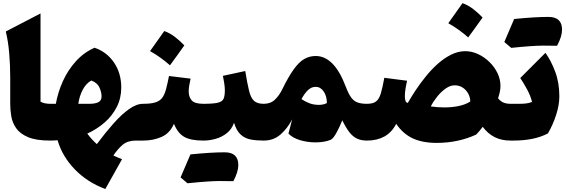

<svg xmlns="http://www.w3.org/2000/svg" viewBox="-20 -913 3676 1247"><path d="M243.2 -825.7V-252.4Q269 -238.8 305.7 -238.8H306.2V0H305.7Q214.8 0 162.4 -22.2Q109.9 -44.4 85 -80.3Q60.1 -116.2 53.2 -158Q46.4 -199.7 46.4 -238.8V-410.6Q46.4 -489.3 39.8 -567.1Q33.2 -645 17.6 -708.5Z M593.8 -603Q673.3 -576.2 720.5 -506.8Q767.6 -437.5 767.6 -344.2Q767.6 -275.4 738.3 -218Q709 -160.6 659.2 -117.2Q609.4 -73.7 546.9 -45.4Q561 -26.4 575.4 -10.3Q589.8 5.9 608.9 22.9Q664.6 -51.8 717 -110.8Q769.5 -169.9 817.9 -204.3Q866.2 -238.8 909.2 -238.8H909.7V0H862.3Q809.1 0 776.9 27.1Q744.6 54.2 716.3 97.2Q727.1 102.1 742.9 108.9Q758.8 115.7 772.5 121.1L664.1 314.5Q546.9 271 465.6 186.8Q384.3 102.5 354 -2Q342.3 -1.5 330.1 -0.7Q317.9 0 306.2 0Q294.4 0 288.6 -8.3Q282.7 -16.6 282.7 -41V-197.8Q282.7 -222.2 288.6 -230.5Q294.4 -238.8 306.2 -238.8H342.8Q356 -314 388.4 -385.7Q420.9 -457.5 472.4 -514.6Q523.9 -571.8 593.8 -603ZM573.2 -390.1Q539.6 -372.1 517.3 -330.1Q495.1 -288.1 488.8 -238.8H561Q598.1 -238.8 618.9 -249.3Q639.6 -259.8 639.6 -287.1Q639.6 -313 626.2 -344Q612.8 -375 573.2 -390.1Z M1046.9 -711.4Q1084.5 -697.8 1117.2 -672.4Q1149.9 -647 1177.2 -618.2Q1154.8 -586.4 1131.6 -554.2Q1108.4 -522 1084 -488.8Q1055.7 -513.7 1023.9 -536.9Q992.2 -560.1 954.6 -581.1Q1002.9 -647.9 1046.9 -711.4ZM909.7 0Q897.9 0 892.1 -8.3Q886.2 -16.6 886.2 -41V-197.8Q886.2 -222.2 892.1 -230.5Q897.9 -238.8 909.7 -238.8Q959.5 -238.8 988.5 -247.8Q1017.6 -256.8 1033.2 -277.3Q1048.8 -297.9 1058.1 -332.8Q1067.4 -367.7 1077.6 -419.4L1217.8 -402.3Q1212.9 -379.9 1209.2 -358.6Q1205.6 -337.4 1205.6 -318.8Q1205.6 -283.2 1225.1 -261Q1244.6 -238.8 1300.8 -238.8H1301.3V0H1300.8Q1218.3 0 1176.3 -24.2Q1134.3 -48.3 1109.9 -108.9Q1083 -47.4 1029.1 -23.7Q975.1 0 909.7 0Z M1301.3 0Q1289.6 0 1283.7 -8.3Q1277.8 -16.6 1277.8 -41V-197.8Q1277.8 -222.2 1283.7 -230.5Q1289.6 -238.8 1301.3 -238.8Q1366.2 -238.8 1395.5 -246.1Q1424.8 -253.4 1432.6 -272.7Q1440.4 -292 1440.4 -327.6Q1440.4 -346.2 1436 -374.8Q1431.6 -403.3 1427.7 -420.4L1572.8 -451.7Q1585.9 -371.6 1597.2 -325Q1608.4 -278.3 1629.4 -258.5Q1650.4 -238.8 1692.4 -238.8H1692.9V0H1692.4Q1646.5 0 1608.9 -6.8Q1571.3 -13.7 1543.7 -38.3Q1516.1 -63 1500 -115.7Q1485.4 -73.7 1453.4 -48.3Q1421.4 -22.9 1381.3 -11.5Q1341.3 0 1301.3 0ZM1216.8 89.8Q1351.6 76.2 1439.7 76.2Q1527.8 76.2 1527.8 159.2Q1527.8 203.1 1495.6 263.7Q1474.1 262.7 1406.5 262.7Q1338.9 262.7 1197.8 277.3Q1170.4 253.9 1152.8 239.3Q1187.5 157.2 1216.8 89.8Z M2030.3 -549.3Q2150.4 -549.3 2225.1 -351.6Q2242.2 -306.6 2259.3 -282Q2276.4 -257.3 2300.8 -248Q2325.2 -238.8 2363.3 -238.8H2363.8V0H2363.3Q2327.1 0 2300 -12.2Q2272.9 -24.4 2250 -53.2Q2227.1 -82 2203.1 -131.8Q2185.5 -87.4 2164.6 -49.6Q2143.6 -11.7 2128.4 -5.4Q2087.9 11.7 2029.3 11.7Q1977.1 11.7 1928.7 -2.7Q1880.4 -17.1 1853.5 -45.4L1877.4 -137.2Q1847.2 -79.6 1802.2 -39.8Q1757.3 0 1692.9 0Q1681.2 0 1675.3 -8.3Q1669.4 -16.6 1669.4 -41V-197.8Q1669.4 -222.2 1675.3 -230.5Q1681.2 -238.8 1692.9 -238.8Q1737.8 -238.8 1765.9 -266.1Q1793.9 -293.5 1811.5 -329.6Q1853 -414.6 1887.5 -462.4Q1921.9 -510.3 1956.1 -529.8Q1990.2 -549.3 2030.3 -549.3ZM2029.8 -349.1Q2003.4 -349.1 1981 -328.4Q1958.5 -307.6 1938 -269.5Q1959.5 -254.4 1987.8 -243.2Q2016.1 -231.9 2051.3 -231.9Q2064.9 -231.9 2078.1 -234.6Q2091.3 -237.3 2103 -243.7Q2103 -288.6 2082.3 -318.8Q2061.5 -349.1 2029.8 -349.1Z M3002.4 -580.6Q3043.5 -580.6 3084 -562Q3124.5 -543.5 3157.7 -511.5Q3190.9 -479.5 3210.7 -439Q3230.5 -398.4 3230.5 -354Q3230.5 -336.9 3226.3 -316.7Q3222.2 -296.4 3214.8 -274.4Q3231 -254.9 3250 -246.8Q3269 -238.8 3296.4 -238.8H3296.9V0H3296.4Q3236.3 0 3192.4 -22.5Q3148.4 -44.9 3115.2 -89.4Q3104.5 -74.7 3093.8 -62Q3083 -49.3 3072.8 -39.1Q3017.6 -13.2 2952.4 1Q2887.2 15.1 2816.4 15.1Q2723.6 15.1 2660.2 -14.6Q2596.7 -44.4 2553.2 -108.9Q2524.9 -53.2 2476.8 -26.6Q2428.7 0 2363.8 0Q2352.1 0 2346.2 -8.3Q2340.3 -16.6 2340.3 -41V-197.8Q2340.3 -222.2 2346.2 -230.5Q2352.1 -238.8 2363.8 -238.8Q2402.8 -238.8 2422.6 -254.2Q2442.4 -269.5 2453.4 -306.4Q2464.4 -343.3 2476.1 -407.7L2624 -388.7Q2618.2 -364.7 2613.8 -337.2Q2609.4 -309.6 2609.4 -287.6Q2609.4 -269.5 2613.8 -257.3Q2618.2 -245.1 2628.9 -245.1Q2650.9 -283.7 2680.9 -328.9Q2710.9 -374 2747.1 -418.5Q2783.2 -462.9 2824.5 -499.5Q2865.7 -536.1 2910.6 -558.3Q2955.6 -580.6 3002.4 -580.6ZM2932.1 -358.9Q2904.3 -358.9 2874.8 -338.1Q2845.2 -317.4 2819.8 -285.9Q2794.4 -254.4 2777.8 -221.7Q2799.3 -218.8 2821.5 -217Q2843.8 -215.3 2865.7 -215.3Q2913.6 -215.3 2957.5 -224.1Q3001.5 -232.9 3034.2 -253.4Q3034.2 -280.3 3021.5 -304.2Q3008.8 -328.1 2986.1 -343.5Q2963.4 -358.9 2932.1 -358.9ZM2983.9 -892.6Q3021.5 -878.9 3054.2 -853.5Q3086.9 -828.1 3114.3 -799.3Q3091.8 -767.6 3068.6 -735.4Q3045.4 -703.1 3021 -669.9Q2992.7 -694.8 2960.9 -718Q2929.2 -741.2 2891.6 -762.2Q2939.9 -829.1 2983.9 -892.6Z M3319.3 -789.6Q3454.1 -803.2 3542.2 -803.2Q3630.4 -803.2 3630.4 -720.2Q3630.4 -676.3 3598.1 -615.7Q3576.7 -616.7 3509 -616.7Q3441.4 -616.7 3300.3 -602.1Q3272.9 -625.5 3255.4 -640.1Q3290 -722.2 3319.3 -789.6ZM3296.9 0Q3285.2 0 3279.3 -8.3Q3273.4 -16.6 3273.4 -41V-197.8Q3273.4 -222.2 3279.3 -230.5Q3285.2 -238.8 3296.9 -238.8H3353.5Q3378.4 -238.8 3397.7 -241.2Q3417 -243.7 3435.5 -251Q3426.3 -289.6 3403.8 -331.5Q3381.3 -373.5 3358.9 -406.2L3522.5 -569.8Q3558.6 -519.5 3585.7 -448Q3612.8 -376.5 3612.8 -287.1Q3612.8 -231.9 3592.3 -167.7Q3571.8 -103.5 3538.6 -46.4Q3492.7 -22.5 3436.5 -11.2Q3380.4 0 3314.5 0Z"/></svg>

Font: Pinar Black
Style: Regular
Weight: 900
Designer: Amin Abedi
Version: Version 3.000